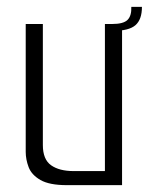

<svg xmlns="http://www.w3.org/2000/svg" viewBox="-20 -540 436 560"><path d="M175 0Q124 0 98 -15Q72 -30 63.5 -52.5Q55 -75 55 -97V-470H105V-117Q105 -75 129 -58Q153 -41 195 -41H286V-470H336V0ZM310 -450 307 -470Q340 -470 352 -482Q364 -494 363 -520H394Q394 -483 375 -466.5Q356 -450 310 -450Z"/></svg>

Font: Smooch Sans
Style: Regular
Weight: 400
Designer: Robert E. Leuschke
Foundry: Robert E. Leuschke
Version: Version 1.010; ttfautohint (v1.8.3)